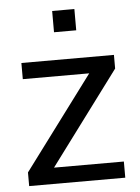

<svg xmlns="http://www.w3.org/2000/svg" viewBox="-52 -764 585 805"><g transform="rotate(-5 240.0 -361.5)"><path d="M38 0V-57.5L330 -449H50.5V-517H440V-459.5L148.5 -68H442.5V0ZM198 -633.5V-723H291.5V-633.5Z"/></g></svg>

Font: Public Sans Thin
Style: Regular
Weight: 400
Version: Version 2.001